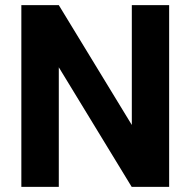

<svg xmlns="http://www.w3.org/2000/svg" viewBox="-20 -731 746 751"><path d="M641.6 0H495.1L210 -467.8V0H63.5V-710.9H210L495.6 -242.2V-710.9H641.6Z"/></svg>

Font: Shabnam FD
Style: Bold
Weight: 700
Foundry: DejaVu fonts team - Redesigned by Saber Rastikerdar - Based on Vazir font
Version: Version 5.00;October 20, 2019;FontCreator 12.0.0.2547 64-bit